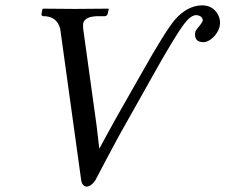

<svg xmlns="http://www.w3.org/2000/svg" viewBox="-20 -678 834 710"><path d="M727.1 -658.2Q767.1 -658.2 786.1 -624Q796.9 -603.5 792.5 -582Q786.1 -552.7 759.3 -532.2Q745.1 -522.5 732.9 -522Q701.2 -522 701.2 -550.3Q701.2 -555.7 702.1 -560.1Q703.6 -566.4 721.2 -586.9Q728 -595.7 730 -602.1Q728.5 -620.1 706.1 -622.1Q686 -622.1 662.6 -591.8Q627.4 -545.9 541 -391.1Q541 -391.1 418.9 -173.8Q373.5 -89.8 332.5 -11.2Q317.9 10.7 300.3 12.2Q283.7 10.3 280.3 -11.2L202.6 -571.8Q190.9 -615.7 145.5 -618.2H139.2Q132.8 -620.1 133.3 -626L137.2 -645L139.2 -646Q140.1 -646 255.9 -645L380.4 -646L382.3 -645L377.9 -626Q375 -618.7 368.2 -618.2H341.3Q293.9 -617.2 287.6 -591.8Q286.6 -586.4 287.6 -571.8L336.9 -215.8L347.2 -127.9Q404.8 -235.8 500.5 -401.9Q591.8 -564.5 627.9 -606.4Q673.8 -657.7 727.1 -658.2Z"/></svg>

Font: Linux Biolinum Slanted O
Style: Slanted
Weight: 400
Designer: Philipp H. Poll
Foundry: Philipp H. Poll
Version: Version 1.0.4